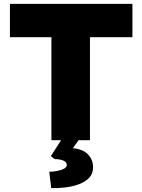

<svg xmlns="http://www.w3.org/2000/svg" viewBox="-20 -720 731 986"><path d="M244 0V-529H31V-700H660V-529H442V0ZM243 246 233 162Q252 162 273 158Q294 154 308.5 146.5Q323 139 323 127Q323 111 304 104Q285 97 261 97L241 82L309 -24H401L354 41Q407 46 432.5 73.5Q458 101 458 139Q458 172 438 193Q418 214 385.5 226Q353 238 315.5 242.5Q278 247 243 246Z"/></svg>

Font: Lexend ExtraBold
Style: Regular
Weight: 800
Designer: Bonnie Shaver-Troup, Thomas Jockin
Foundry: Lexend
Version: Version 1.007; ttfautohint (v1.8.3)